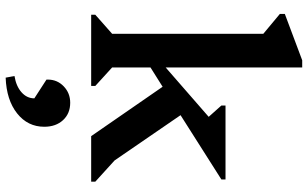

<svg xmlns="http://www.w3.org/2000/svg" viewBox="-230 -576 1115 696"><g transform="rotate(90 328.0 -227.5)"><path d="M33 0V-15L102 -76V-624L30 -684V-702L198 -765H224V-270L403 -426L362 -472V-487H630V-472L397 -324L561 -85L638 -15V0H473L294 -259L224 -215V-76L291 -15V0ZM261 310 255 278Q292 272 314 252.5Q336 233 336 206L268 162V157Q268 123 292.5 99.5Q317 76 352 76Q391 76 415 102Q439 128 439 170Q439 230 390.5 268.5Q342 307 261 310Z"/></g></svg>

Font: Platypi Medium
Style: Regular
Weight: 500
Designer: David Sargent
Foundry: Bolt Cutter Type
Version: Version 1.200; ttfautohint (v1.8.4.7-5d5b)